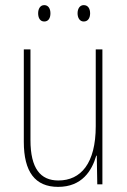

<svg xmlns="http://www.w3.org/2000/svg" viewBox="-20 -720 498 750"><path d="M129 -668C129 -651 136 -636 153 -636C169 -636 177 -649 177 -668C177 -686 169 -700 153 -700C136 -700 129 -684 129 -668ZM283 -668C283 -651 291 -636 307 -636C324 -636 332 -650 332 -668C332 -686 324 -700 307 -700C291 -700 283 -685 283 -668ZM380 -527H354V-227C354 -82 296 -15 208 -15C138 -15 99 -62 99 -173V-527H73V-166C73 -49 117 10 207 10C300 10 339 -53 356 -112H358L360 0H380Z"/></svg>

Font: Noto Sans Ethiopic Condensed Thin
Style: Regular
Weight: 100
Width: 3
Designer: Monotype Design Team
Foundry: Monotype Imaging Inc.
Version: Version 2.102